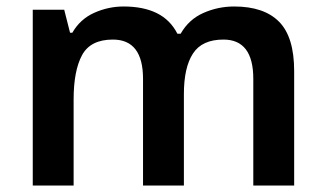

<svg xmlns="http://www.w3.org/2000/svg" viewBox="-20 -572 1004 592"><path d="M702 -552Q794 -552 840.5 -505Q887 -458 887 -353V0H761V-329Q761 -450 669 -450Q603 -450 575 -407Q547 -364 547 -282V0H421V-329Q421 -450 328 -450Q259 -450 233 -402Q207 -354 207 -265V0H81V-542H178L196 -471H203Q227 -513 270.5 -532.5Q314 -552 361 -552Q422 -552 463.5 -531.5Q505 -511 527 -468H537Q562 -512 607 -532Q652 -552 702 -552Z"/></svg>

Font: Noto Sans Ethiopic SemiBold
Style: Regular
Weight: 600
Designer: Monotype Design Team
Foundry: Monotype Imaging Inc.
Version: Version 2.102; ttfautohint (v1.8.4.7-5d5b)